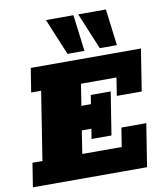

<svg xmlns="http://www.w3.org/2000/svg" viewBox="-90 -876 821 949"><g transform="rotate(-10 320.5 -401.5)"><path d="M-2 0 17 -120H67L121 -463H71L90 -583H643L610 -373H485L499 -463H321L304 -355H352L359 -400H459L425 -185H325L333 -235H285L267 -120H465L480 -215H605L571 0ZM443 -620 367 -803H506L529 -620ZM281 -620 205 -803H343L366 -620Z"/></g></svg>

Font: Rokkitt SemiBold Black
Style: Italic
Weight: 900
Italic angle: -9°
Version: Version 3.103